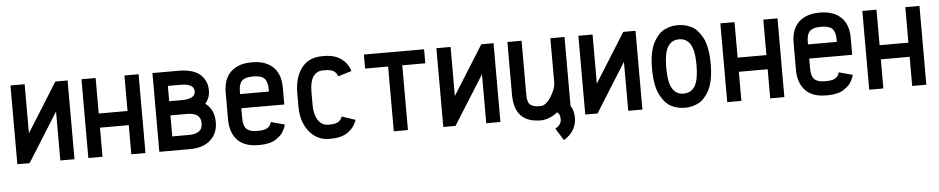

<svg xmlns="http://www.w3.org/2000/svg" viewBox="-39 -787 5932 1213"><g transform="rotate(-5 2926.5 -181.0)"><path d="M43.9 0V-499.5H133.8V-188.5L328.6 -499.5H406.2V0H316.4V-310.5L121.6 0Z M584 0H494.1V-499.5H584V-274.4H766.6V-499.5H856.4V0H766.6V-184.6H584Z M1113.3 -313Q1200.2 -313 1200.2 -361.3Q1200.2 -410.2 1113.3 -410.2H1034.2V-313ZM1034.2 -89.8H1139.2Q1226.1 -89.8 1226.1 -154.3V-158.7Q1226.1 -223.1 1139.2 -223.1H1034.2ZM944.3 0V-499.5H1113.3Q1155.3 -499.5 1187.5 -490.2Q1219.7 -481 1238.8 -466.6Q1257.8 -452.1 1269.8 -432.9Q1281.7 -413.6 1285.9 -396.5Q1290 -379.4 1290 -361.3V-358.9Q1290 -311.5 1260.3 -277.3Q1315.9 -234.9 1315.9 -158.7V-154.3Q1315.9 -85.4 1269.5 -42.7Q1223.1 0 1139.2 0Z M1667 -318.8V-335.4Q1667 -381.8 1647 -402.1Q1627 -422.4 1580.1 -422.4H1571.3Q1524.4 -422.4 1504.4 -402.3Q1484.4 -382.3 1484.4 -335.4V-318.8ZM1484.4 -229V-164.6Q1484.4 -117.7 1504.2 -97.7Q1523.9 -77.6 1571.3 -77.6H1580.1Q1603 -77.6 1619.1 -82Q1635.3 -86.4 1643.8 -94.5Q1652.3 -102.5 1656 -109.4Q1659.7 -116.2 1662.6 -126L1749.5 -102.5Q1747.1 -93.3 1743.9 -85.2Q1740.7 -77.1 1732.9 -62Q1725.1 -46.9 1712.6 -35.4Q1700.2 -23.9 1682.9 -12.2Q1665.5 -0.5 1638.9 5.9Q1612.3 12.2 1580.1 12.2H1571.3Q1482.9 12.2 1438.7 -35.4Q1394.5 -83 1394.5 -164.6V-335.4Q1394.5 -423.3 1442.4 -467.8Q1490.2 -512.2 1571.3 -512.2H1580.1Q1661.1 -512.2 1709 -467.8Q1756.8 -423.3 1756.8 -335.4V-229Z M2030.3 -422.4H2021.5Q1934.6 -422.4 1934.6 -291.5V-208.5Q1934.6 -149.4 1958.5 -113.5Q1982.4 -77.6 2021.5 -77.6H2030.3Q2069.3 -77.6 2087.2 -89.4Q2105 -101.1 2111.3 -121.6L2196.8 -93.3Q2181.2 -45.9 2140.6 -16.8Q2100.1 12.2 2030.3 12.2H2021.5Q1943.8 12.2 1894.3 -49.6Q1844.7 -111.3 1844.7 -208.5V-291.5Q1844.7 -392.6 1890.4 -452.4Q1936 -512.2 2021.5 -512.2H2030.3Q2101.1 -512.2 2142.1 -481.7Q2183.1 -451.2 2197.8 -402.8L2111.8 -376.5Q2105.5 -397.9 2087.4 -410.2Q2069.3 -422.4 2030.3 -422.4Z M2667 -499.5V-410.6H2521V0H2431.2V-410.6H2285.2V-499.5Z M2745.1 0V-499.5H2835V-188.5L3029.8 -499.5H3107.4V0H3017.6V-310.5L2822.8 0Z M3371.1 -77.6Q3406.7 -81.5 3437.3 -131.8Q3467.8 -182.1 3467.8 -218.3V-499.5H3557.6V-62.5Q3578.6 -32.2 3578.6 14.2Q3578.6 98.6 3497.6 149.4L3449.7 73.2Q3488.3 49.3 3488.3 17.6Q3488.3 -22.5 3467.8 -28.8Q3426.3 6.3 3371.1 12.2H3362.3Q3195.3 12.2 3195.3 -164.6V-499.5H3285.2V-164.6Q3285.2 -147 3286.1 -136.2Q3287.1 -125.5 3291.3 -112.8Q3295.4 -100.1 3303.5 -93.5Q3311.5 -86.9 3326.2 -82.3Q3340.8 -77.6 3362.3 -77.6Z M3645.5 0V-499.5H3735.4V-188.5L3930.2 -499.5H4007.8V0H3918V-310.5L3723.1 0Z M4454.6 -347.7Q4462.9 -304.7 4462.9 -250.5Q4462.9 -196.3 4454.6 -152.8Q4446.3 -109.4 4431.2 -81.8Q4416 -54.2 4397.9 -34.7Q4379.9 -15.1 4357.9 -5.4Q4335.9 4.4 4316.7 8.3Q4297.4 12.2 4276.9 12.2Q4256.3 12.2 4237.1 8.3Q4217.8 4.4 4195.8 -5.4Q4173.8 -15.1 4155.8 -34.7Q4137.7 -54.2 4122.6 -81.8Q4107.4 -109.4 4099.1 -152.8Q4090.8 -196.3 4090.8 -250.5Q4090.8 -304.7 4099.1 -347.7Q4107.4 -390.6 4122.6 -418.2Q4137.7 -445.8 4155.8 -465.1Q4173.8 -484.4 4195.8 -494.1Q4217.8 -503.9 4237.1 -507.8Q4256.3 -511.7 4276.9 -511.7Q4297.4 -511.7 4316.7 -507.8Q4335.9 -503.9 4357.9 -494.1Q4379.9 -484.4 4397.9 -465.1Q4416 -445.8 4431.2 -418.2Q4446.3 -390.6 4454.6 -347.7ZM4180.7 -250.5Q4180.7 -158.7 4204.8 -118.2Q4229 -77.6 4276.9 -77.6Q4324.7 -77.6 4348.9 -118.2Q4373 -158.7 4373 -250.5Q4373 -341.3 4348.9 -381.6Q4324.7 -421.9 4276.9 -421.9Q4229 -421.9 4204.8 -381.6Q4180.7 -341.3 4180.7 -250.5Z M4635.7 0H4545.9V-499.5H4635.7V-274.4H4818.4V-499.5H4908.2V0H4818.4V-184.6H4635.7Z M5268.6 -318.8V-335.4Q5268.6 -381.8 5248.5 -402.1Q5228.5 -422.4 5181.6 -422.4H5172.9Q5126 -422.4 5106 -402.3Q5085.9 -382.3 5085.9 -335.4V-318.8ZM5085.9 -229V-164.6Q5085.9 -117.7 5105.7 -97.7Q5125.5 -77.6 5172.9 -77.6H5181.6Q5204.6 -77.6 5220.7 -82Q5236.8 -86.4 5245.4 -94.5Q5253.9 -102.5 5257.6 -109.4Q5261.2 -116.2 5264.2 -126L5351.1 -102.5Q5348.6 -93.3 5345.5 -85.2Q5342.3 -77.1 5334.5 -62Q5326.7 -46.9 5314.2 -35.4Q5301.8 -23.9 5284.4 -12.2Q5267.1 -0.5 5240.5 5.9Q5213.9 12.2 5181.6 12.2H5172.9Q5084.5 12.2 5040.3 -35.4Q4996.1 -83 4996.1 -164.6V-335.4Q4996.1 -423.3 5043.9 -467.8Q5091.8 -512.2 5172.9 -512.2H5181.6Q5262.7 -512.2 5310.5 -467.8Q5358.4 -423.3 5358.4 -335.4V-229Z M5536.1 0H5446.3V-499.5H5536.1V-274.4H5718.8V-499.5H5808.6V0H5718.8V-184.6H5536.1Z"/></g></svg>

Font: Anka/Coder Narrow
Style: Bold
Weight: 700
Width: 3
Monospace: yes
Version: Version 001.100